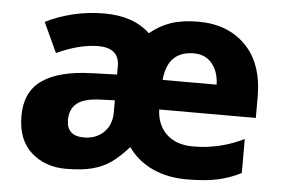

<svg xmlns="http://www.w3.org/2000/svg" viewBox="-45 -620 1012 691"><g transform="rotate(5 461.5 -274.5)"><path d="M881 -308V-232H532Q534 -176 569 -143Q604 -110 665 -110Q761 -110 848 -153V-30Q807 -9 762 0.5Q717 10 651 10Q584 10 529.5 -14.5Q475 -39 440 -88Q407 -51 378 -30.5Q349 -10 310.5 0Q272 10 215 10Q140 10 90 -35Q40 -80 40 -166Q40 -253 100 -295Q160 -337 278 -341L370 -344V-374Q370 -440 294 -440Q227 -440 144 -402L94 -510Q139 -533 193.5 -546Q248 -559 305 -559Q411 -559 471 -502Q505 -531 546.5 -545Q588 -559 645 -559Q752 -559 816.5 -493.5Q881 -428 881 -308ZM535 -339H730Q729 -385 705 -414.5Q681 -444 639 -444Q544 -444 535 -339ZM320 -249Q259 -247 233.5 -226Q208 -205 208 -166Q208 -108 271 -108Q314 -108 342 -135Q370 -162 370 -207V-251Z"/></g></svg>

Font: Noto Sans UI ExtraBold
Style: Regular
Weight: 800
Designer: Monotype Design Team
Foundry: Monotype Imaging Inc.
Version: Version 1.001